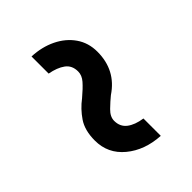

<svg xmlns="http://www.w3.org/2000/svg" viewBox="-16 -630 626 626"><g transform="rotate(45 297.5 -316.5)"><path d="M397 -211Q350 -211 320.5 -231Q291 -251 270 -279Q249 -304 233 -318Q217 -332 199 -332Q171 -332 156.5 -312Q142 -292 136 -259H57Q59 -305 77 -342Q95 -379 126 -400.5Q157 -422 198 -422Q283 -422 329 -353Q342 -337 359.5 -319Q377 -301 396 -301Q423 -301 438 -320.5Q453 -340 458 -374H538Q534 -304 495.5 -257.5Q457 -211 397 -211Z"/></g></svg>

Font: Figtree Medium
Style: Regular
Weight: 500
Designer: Erik Kennedy
Foundry: Erik Kennedy
Version: Version 2.001; ttfautohint (v1.8.4.7-5d5b);gftools[0.9.27]